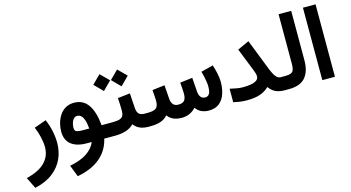

<svg xmlns="http://www.w3.org/2000/svg" viewBox="-126 -1069 3163 1729"><g transform="rotate(-15 1455.5 -204.5)"><path d="M268.5 -296.9 156.2 -256.8Q176.3 -210.1 188.2 -159.5Q200.2 -108.9 200.2 -64.9Q200.2 18.2 144.2 76.1Q88.3 134 -30.4 162.8L21.1 267.3Q122.9 244.3 188.1 194.2Q253.3 144.1 284.9 75.3Q316.4 6.4 316.4 -72.8Q316.4 -129.3 303.9 -186.8Q291.4 -244.3 268.5 -296.9Z M555.2 -382.8Q508.9 -382.8 475.2 -363.1Q441.6 -343.4 419.9 -310.6Q398.2 -277.9 387.6 -239.1Q377 -200.3 377 -162.1Q377 -81.3 428.1 -40.7Q479.3 0 572.3 0H618.6Q594.9 58.1 534.2 98.1Q473.5 138.2 375.4 156.4L417.6 265Q550.7 240.3 631.1 172.9Q711.4 105.4 735.3 0H784.2V-123H743.2Q732.3 -248.9 685.9 -315.9Q639.5 -382.8 555.2 -382.8ZM628.4 -123H567.4Q535.5 -123 519.4 -127.3Q503.3 -131.5 498 -140.9Q492.7 -150.3 492.7 -164.6Q492.7 -179 495.9 -195.8Q499.1 -212.5 506.1 -227.3Q513 -242.2 524 -251.7Q535 -261.2 550.8 -261.2Q571 -261.2 586.6 -248.5Q602.2 -235.8 613 -205.7Q623.8 -175.6 628.4 -123Z M1158.7 0V-123H1147.9Q1109.7 -123 1092.5 -139.7Q1075.4 -156.4 1072.8 -195L1063.8 -334.1L948.5 -320.7Q950.3 -293.9 952 -264.1Q953.6 -234.3 953.6 -206.5Q953.6 -173 944.1 -155Q934.6 -137 909.8 -130Q885 -123 838.4 -123H764.6V0H837.4Q893.7 0 938.6 -14.5Q983.5 -29 1013.1 -59.6Q1027.8 -39.8 1047 -26.6Q1066.2 -13.3 1091.1 -6.6Q1115.9 0 1147 0ZM929.7 -493.7 1008 -414.6 1086.5 -493.4 1008 -571.7ZM765.5 -493.7 843.8 -414.6 922.4 -493.7 843.8 -571.7Z M1711.9 -123Q1682.9 -123 1668.6 -141.9Q1654.3 -160.8 1651.9 -195L1642.6 -323.8L1527.1 -310Q1528.8 -291.6 1530.1 -270.4Q1531.3 -249.1 1532.3 -231.8Q1533.2 -214.5 1533.2 -207.5Q1533.2 -162.6 1517 -142.8Q1500.9 -123 1460.4 -123Q1428.3 -123 1412 -141.9Q1395.7 -160.8 1393.1 -195L1383.8 -323.8L1268.1 -310Q1269.7 -291.8 1271.1 -270.8Q1272.6 -249.8 1273.5 -232.5Q1274.4 -215.2 1274.4 -207.5Q1274.4 -157.8 1252 -140.4Q1229.6 -123 1173.8 -123H1139.2V0H1172.9Q1207.8 0 1236.8 -6.2Q1265.7 -12.4 1289 -25.1Q1312.2 -37.9 1329.1 -57.8Q1342.8 -38.4 1362.1 -25.5Q1381.3 -12.7 1405.9 -6.3Q1430.5 0 1459.5 0Q1499.1 0 1532.3 -14.6Q1565.4 -29.3 1591.7 -58.4Q1612 -29.3 1642.7 -14.6Q1673.3 0 1712.4 0Q1775.4 -0.5 1812.3 -31.9Q1849.1 -63.3 1865.2 -113.7Q1881.3 -164.1 1881.3 -221.2Q1881.3 -261.4 1871.9 -302.8Q1862.4 -344.1 1850.1 -383.9L1736.6 -355.4Q1743.7 -331.2 1749.3 -305Q1755 -278.8 1758.6 -255.1Q1762.2 -231.4 1762.2 -213.9Q1762.2 -161.6 1748.2 -142.3Q1734.3 -123 1711.9 -123Z M1941.9 -141.9V-16.2Q1970.3 -9.7 1999.9 -5.1Q2029.5 -0.5 2068.8 -0.5Q2141.6 -0.5 2190.4 -17.5Q2239.3 -34.5 2274 -69.1Q2299.4 -32.9 2333.8 -16.5Q2368.2 0 2416 0H2436.5V-123H2416Q2394.7 -123 2379.2 -136.6Q2363.7 -150.2 2350.8 -175.3Q2338 -200.4 2324.5 -235L2216.2 -511.5L2108.3 -462.2L2193.1 -248.6Q2197.8 -238 2203.6 -219Q2209.5 -200.1 2209.5 -188.5Q2209.5 -162.5 2189.1 -148.5Q2168.7 -134.5 2135.1 -129Q2101.6 -123.5 2061.5 -123.5Q2034.7 -123.5 2003 -129.3Q1971.3 -135.1 1941.9 -141.9Z M2417 0H2456.1Q2563.9 0 2611.5 -56.3Q2659.2 -112.7 2659.2 -214.8V-675.8H2541.5V-214.4Q2541.5 -181.7 2535.5 -161.5Q2529.5 -141.3 2511.3 -132.2Q2493.2 -123 2456.5 -123H2417Z M2768.6 -675.8V-0.5H2886.2V-675.8Z"/></g></svg>

Font: Vazir Variable Regular
Style: Regular
Weight: 400
Designer: Saber Rastikerdar
Foundry: Saber Rastikerdar
Version: Version 30.1.0